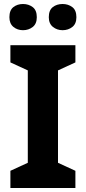

<svg xmlns="http://www.w3.org/2000/svg" viewBox="-20 -940 429 960"><path d="M357 0H32V-86L119 -126V-588L32 -628V-714H357V-628L270 -588V-126L357 -86ZM27 -854Q27 -889 47 -904.5Q67 -920 95 -920Q123 -920 143.5 -904.5Q164 -889 164 -854Q164 -821 143.5 -805Q123 -789 95 -789Q67 -789 47 -805.5Q27 -822 27 -854ZM224 -854Q224 -889 244 -904.5Q264 -920 293 -920Q321 -920 341.5 -904.5Q362 -889 362 -854Q362 -821 341.5 -805Q321 -789 293 -789Q265 -789 244.5 -805.5Q224 -822 224 -854Z"/></svg>

Font: Noto Sans Adlam
Style: Regular
Weight: 400
Designer: Mark Jamra, Neil Patel
Foundry: JamraPatel LLC
Version: Version 3.001